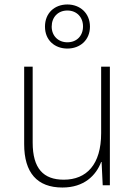

<svg xmlns="http://www.w3.org/2000/svg" viewBox="-20 -828 603 858"><path d="M281 -611C338 -611 382 -649 382 -709C382 -769 338 -808 281 -808C224 -808 181 -770 181 -709C181 -647 226 -611 281 -611ZM281 -639C240 -639 211 -668 211 -709C211 -751 239 -781 281 -781C323 -781 351 -751 351 -710C351 -668 323 -639 281 -639ZM259 10C356 10 409 -44 432 -104H434L439 0H471V-530H432V-233C432 -93 367 -25 265 -25C174 -25 126 -75 126 -191V-530H88V-184C88 -56 146 10 259 10Z"/></svg>

Font: Noto Sans Mono SemiCondensed ExtraLight
Style: Regular
Weight: 200
Width: 4
Designer: Monotype Design Team
Foundry: Monotype Imaging Inc.
Version: Version 2.014